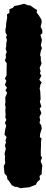

<svg xmlns="http://www.w3.org/2000/svg" viewBox="-24 -760 245 1021"><path d="M86 241 63 233 56 234 39 225 22 200 15 193 13 177 0 162 -2 144 -4 123 4 107 2 90 3 70 0 58 7 31 2 14 8 -3 5 -13 11 -31 0 -44 4 -73 9 -91 2 -107 10 -123 4 -136 6 -149 4 -174 6 -187 3 -205 5 -218 4 -242 14 -266 5 -280 13 -293 2 -309 10 -330 2 -342 11 -360V-397L12 -423L2 -438L8 -455L6 -470L12 -483L6 -501L9 -512V-527L13 -548L8 -562L13 -573L5 -588V-604L8 -618L9 -637L14 -666L13 -683L26 -692V-711L44 -718L52 -728L78 -733L104 -740L124 -732L137 -731L161 -714L173 -707L171 -693L184 -676L196 -656L198 -643L192 -617L201 -599V-583L191 -574L199 -547L193 -519L199 -504L193 -489L189 -466L193 -458V-439L197 -422L187 -400L192 -381L188 -371L196 -357L185 -336L198 -321L191 -310L187 -288L190 -275L192 -234L188 -219L196 -194L187 -182L196 -159L186 -138L190 -121L186 -106L195 -94L198 -77L189 -46L188 -31L197 -23L194 -8V15L193 37V69L200 78L192 97L201 120L198 152V166L186 176L189 194L173 209L167 222L142 232L131 236L99 239Z"/></svg>

Font: Winky Rough ExtraBold
Style: Regular
Weight: 800
Designer: Simon Atzbach
Foundry: typofactur
Version: Version 1.206; ttfautohint (v1.8.4.7-5d5b)